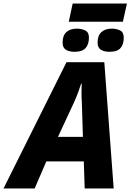

<svg xmlns="http://www.w3.org/2000/svg" viewBox="-77 -1066 738 1086"><path d="M-57 0 299 -714H513L566 0H402L397 -153H185L119 0ZM251 -292H392L386 -486Q384 -512 384 -539Q384 -566 385 -593H382Q374 -568 365 -543.5Q356 -519 344 -492ZM312 -943 334 -1046H641L618 -943ZM344 -773Q315 -773 296 -784.5Q277 -796 277 -825Q277 -865 298.5 -884.5Q320 -904 358 -904Q383 -904 404.5 -894Q426 -884 426 -853Q426 -816 407.5 -794.5Q389 -773 344 -773ZM542 -773Q513 -773 494 -784.5Q475 -796 475 -825Q475 -865 496.5 -884.5Q518 -904 556 -904Q581 -904 602 -894Q623 -884 623 -853Q623 -816 605 -794.5Q587 -773 542 -773Z"/></svg>

Font: Noto Sans Disp ExtBd
Style: Italic
Weight: 800
Italic angle: -12°
Designer: Monotype Design Team
Foundry: Monotype Imaging Inc.
Version: Version 2.000;GOOG;noto-source:20170915:90ef993387c0